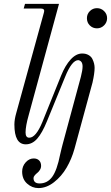

<svg xmlns="http://www.w3.org/2000/svg" viewBox="-20 -732 572 990"><path d="M442.9 -601.1Q428.2 -615.7 428.2 -638.2Q428.2 -659.7 443.4 -674.8Q458.5 -689.9 480 -689.9Q501.5 -689.9 516.8 -674.8Q532.2 -659.7 532.2 -638.2Q532.2 -616.7 516.8 -601.3Q501.5 -585.9 480 -585.9Q458 -585.9 442.9 -601.1ZM54.2 -89.8Q54.2 -116.2 64 -149.9L206.1 -666Q208 -673.8 208 -675.8Q208 -688 189.9 -688H102.1L108.9 -711.9H284.2L127.9 -138.2Q111.8 -81.5 111.8 -48.8Q111.8 -22 130.9 -22Q165 -22 198.2 -102.1L294.9 -341.8Q316.4 -395 344.5 -425.5Q372.6 -456.1 403.8 -456.1Q422.9 -456.1 436.5 -448.2Q450.2 -440.4 456.3 -428Q462.4 -415.5 465.1 -404.3Q467.8 -393.1 467.8 -381.8Q467.8 -354.5 457 -306.2L363.8 36.1Q349.6 87.4 323.5 132.3Q297.4 177.2 258.5 207.5Q219.7 237.8 178.2 237.8Q145.5 237.8 119.9 214.8Q94.2 191.9 94.2 152.8Q94.2 125.5 112.3 105.2Q130.4 85 153.8 85Q171.4 85 181.6 95.2Q191.9 105.5 191.9 123Q191.9 134.3 185.8 144Q179.7 153.8 172.4 159.4Q165 165 158.9 172.4Q152.8 179.7 152.8 186Q152.8 213.9 184.1 213.9Q224.1 213.9 249 180.2Q273.9 146.5 290 64.9Q293 49.8 297.9 31.7Q302.7 13.7 303.2 11.2L397 -335.9Q405.8 -370.1 405.8 -389.2Q405.8 -418 383.8 -421.9Q350.6 -421.9 315.9 -335.9L222.2 -106.9Q197.8 -46.9 172.1 -17.3Q146.5 12.2 112.8 12.2Q54.2 12.2 54.2 -89.8Z"/></svg>

Font: Flanker Steampunk
Style: Italic
Weight: 400
Italic angle: -12°
Designer: Alexey Kryukov, Leonardo Di Lena
Foundry: Alexey Kryukov, Leonardo Di Lena
Version: 1.210